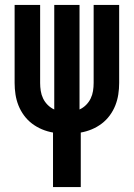

<svg xmlns="http://www.w3.org/2000/svg" viewBox="-20 -540 540 775"><path d="M194 215V-5Q171 -9 149.5 -18Q128 -27 109.5 -41Q91 -55 77 -74Q63 -93 54.5 -114.5Q46 -136 42.5 -159Q39 -182 39 -205V-520H142V-205Q142 -189 144.5 -173Q147 -157 154 -142.5Q161 -128 172.5 -116.5Q184 -105 199 -98V-520H301V-98Q316 -105 327.5 -116.5Q339 -128 346 -142.5Q353 -157 355.5 -173Q358 -189 358 -205V-520H461V-205Q461 -182 457.5 -159Q454 -136 445.5 -114.5Q437 -93 423 -74Q409 -55 390.5 -41Q372 -27 350.5 -18Q329 -9 306 -5V215Z"/></svg>

Font: Iosevka Term
Style: Bold
Weight: 700
Monospace: yes
Designer: Belleve Invis
Foundry: Belleve Invis
Version: Version 30.0.1